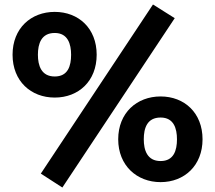

<svg xmlns="http://www.w3.org/2000/svg" viewBox="-20 -795 959 856"><path d="M662 -775 162 -21 258 41 759 -714ZM224 -742C118 -742 36 -669 36 -551C36 -433 118 -360 224 -360C330 -360 411 -433 411 -551C411 -669 330 -742 224 -742ZM224 -648C283 -648 297 -598 297 -551C297 -501 283 -454 224 -454C164 -454 149 -503 149 -551C149 -600 164 -648 224 -648ZM696 -365C590 -365 507 -292 507 -174C507 -57 590 17 696 17C802 17 883 -57 883 -174C883 -292 802 -365 696 -365ZM696 -271C755 -271 769 -222 769 -174C769 -125 755 -77 696 -77C636 -77 621 -126 621 -174C621 -224 636 -271 696 -271Z"/></svg>

Font: Glow Sans TC Normal
Style: Bold
Weight: 700
Designer: Ryoko NISHIZUKA (kana, bopomofo & ideographs); Paul D. Hunt (Latin, Greek & Cyrillic); Sandoll Communications, Soo-young
Version: Version 0.93